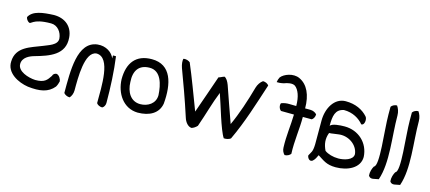

<svg xmlns="http://www.w3.org/2000/svg" viewBox="-52 -1108 3603 1607"><g transform="rotate(15 1749.5 -304.5)"><path d="M461 -86C457 -68 451 -51 442 -36C391 26 319 38 215 26C128 13 20 -42 25 -141C28 -271 152 -297 247 -336C286 -354 369 -373 365 -431C361 -484 323 -536 266 -536C95 -536 108 -477 80 -498C67 -508 59 -521 57 -535C89 -597 178 -606 271 -610C371 -610 435 -551 442 -461C455 -313 325 -270 201 -235C162 -224 103 -199 103 -141C103 -77 198 -47 259 -44C340 -44 358 -71 387 -115C389 -130 406 -140 420 -140C443 -135 460 -104 461 -86Z M885 -12C885 8 874 26 860 33C838 33 818 22 810 9C810 -131 825 -391 698 -391C597 -382 600 -154 600 -45C600 -18 589 8 575 22C553 22 533 11 523 -2C523 -194 516 -445 686 -466C761 -474 817 -432 835 -385V-411H861C878 -289 885 -145 885 -12Z M1350 -131C1335 -44 1259 -2 1157 -2C1031 -5 960 -117 956 -238C956 -379 1021 -465 1159 -465C1327 -465 1366 -308 1350 -131ZM1289 -188C1284 -279 1258 -391 1160 -391C1066 -391 1026 -330 1033 -234C1035 -149 1076 -76 1160 -76C1224 -76 1289 -114 1289 -188Z M2155 -504C2098 -330 2047 -161 1969 4C1957 14 1933 21 1910 19C1869 -42 1812 -251 1780 -339C1740 -241 1715 -141 1674 -26C1659 -10 1643 0 1627 5C1595 4 1569 -31 1559 -64C1508 -222 1462 -345 1420 -458C1409 -489 1407 -517 1411 -536C1435 -542 1457 -532 1470 -522C1520 -405 1569 -271 1621 -135C1656 -236 1700 -358 1735 -462C1754 -467 1763 -475 1783 -481C1801 -473 1815 -450 1826 -421C1853 -339 1903 -204 1935 -111C1982 -213 2023 -337 2057 -459C2065 -487 2083 -514 2104 -528C2127 -528 2146 -517 2155 -504Z M2605 -374C2605 -353 2594 -333 2580 -325H2503C2504 -222 2485 -114 2490 -2C2481 11 2460 23 2438 23C2425 11 2413 -11 2413 -36C2409 -137 2424 -230 2426 -325C2388 -325 2352 -326 2314 -326C2299 -336 2287 -363 2296 -388C2318 -397 2342 -401 2369 -400C2389 -400 2406 -399 2426 -399C2426 -482 2403 -536 2372 -560C2349 -577 2303 -567 2277 -556C2249 -549 2224 -549 2216 -550C2218 -566 2223 -581 2230 -594C2257 -629 2334 -658 2390 -632C2465 -598 2503 -514 2503 -399H2548C2572 -399 2594 -388 2605 -374Z M3082 -133C3082 -37 2980 11 2877 11C2795 11 2766 -18 2714 -50C2702 -27 2699 -13 2677 7C2646 27 2628 -18 2631 -27C2647 -60 2660 -61 2662 -130V-336C2662 -442 2718 -545 2817 -545C2902 -545 2966 -513 3008 -466C3027 -447 3020 -387 2991 -392C2956 -434 2899 -470 2821 -470C2748 -456 2739 -397 2739 -311C2754 -334 2821 -339 2862 -339C2983 -339 3076 -253 3082 -133ZM3005 -137C2997 -215 2914 -275 2826 -261C2799 -259 2775 -252 2750 -252C2729 -198 2736 -150 2760 -100C2788 -79 2833 -66 2879 -66C2926 -66 3005 -84 3005 -137Z M3265 -542C3265 -359 3306 -142 3252 14C3218 18 3184 38 3165 6C3162 -27 3173 -57 3185 -78C3233 -92 3190 -391 3190 -531V-597C3198 -610 3219 -622 3240 -622C3254 -603 3265 -573 3265 -542Z M3450 -542C3450 -359 3491 -142 3437 14C3403 18 3369 38 3350 6C3347 -27 3358 -57 3370 -78C3418 -92 3375 -391 3375 -531V-597C3383 -610 3404 -622 3425 -622C3439 -603 3450 -573 3450 -542Z"/></g></svg>

Font: Snowfall
Style: Rev
Weight: 400
Designer: Jasper
Foundry: Cannot Into Space Fonts
Version: Version 0.9